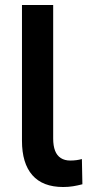

<svg xmlns="http://www.w3.org/2000/svg" viewBox="-20 -739 360 769"><path d="M233 10Q151 10 109.5 -37.5Q68 -85 68 -175V-719H193V-184Q193 -155 200.5 -135.5Q208 -116 223.5 -106Q239 -96 261 -96Q274 -96 285.5 -97.5Q297 -99 308 -102L310 -1Q291 4 272.5 7Q254 10 233 10Z"/></svg>

Font: Nunitoga
Style: Bold
Weight: 700
Designer: Vernon Adams
Foundry: Vernon Adams
Version: Version 1.0